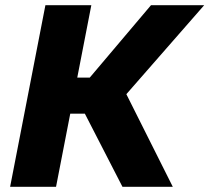

<svg xmlns="http://www.w3.org/2000/svg" viewBox="-20 -720 807 740"><path d="M452 0 307 -282H180L219 -421H326L562 -700H767L467 -357L646 0ZM19 0 155 -700H332L196 0Z"/></svg>

Font: REM
Style: Bold Italic
Weight: 700
Italic angle: -11°
Designer: Octavio Pardo
Foundry: Ashler Design
Version: Version 1.005;gftools[0.9.28]